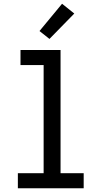

<svg xmlns="http://www.w3.org/2000/svg" viewBox="-20 -1001 540 1021"><path d="M75 0V-80H212V-655H89V-735H302V-80H425V0ZM243 -794 190 -836 310 -981 375 -929Z"/></svg>

Font: Iosevka Term Curly Medium
Style: Regular
Weight: 500
Designer: Belleve Invis
Foundry: Belleve Invis
Version: Version 32.3.0